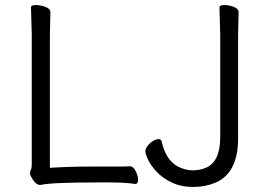

<svg xmlns="http://www.w3.org/2000/svg" viewBox="-20 -725 1023 762"><path d="M927 -677 925 -588V-177Q925 -38 835 0Q795 17 746.5 17Q698 17 661 -1Q624 -19 601 -44Q578 -69 567.5 -91.5Q557 -114 557 -124.5Q557 -135 566 -146.5Q575 -158 587.5 -165.5Q600 -173 610 -173Q620 -173 622 -162Q638 -90 686 -64Q716 -49 745 -49Q774 -49 799 -60Q854 -85 854 -180V-589L851 -695Q851 -705 870 -705Q889 -705 908 -697.5Q927 -690 927 -677ZM178 -59Q256 -64 345 -64H458Q482 -64 495 -65H496Q509 -65 518.5 -46Q528 -27 528 -11Q528 5 517 5H516Q477 -1 413 -1H372Q180 -1 142 9H139Q122 9 106 -19Q99 -30 99 -37Q99 -44 102.5 -51Q106 -58 106 -70V-589L103 -695Q103 -705 122 -705Q141 -705 160.5 -697.5Q180 -690 180 -677L178 -588Z"/></svg>

Font: LXGW WenKai
Style: Regular
Weight: 400
Designer: LXGW / Fontworks Inc.
Foundry: LXGW / Fontworks Inc.
Version: Version 1.520; June 14, 2025